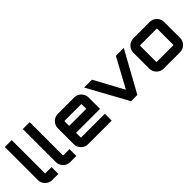

<svg xmlns="http://www.w3.org/2000/svg" viewBox="113 -1685 2599 2599"><g transform="rotate(-45 1413.0 -385.0)"><path d="M52 -770H184V-138Q184 -131 190 -131H307V0H190Q133 0 92.5 -40.5Q52 -81 52 -138Z M396 -770H528V-138Q528 -131 534 -131H651V0H534Q477 0 436.5 -40.5Q396 -81 396 -138Z M1190 -580Q1247 -580 1287.5 -539.5Q1328 -499 1328 -442V-224H870V-138Q870 -131 877 -131H1328V0H877Q820 0 779.5 -40.5Q739 -81 739 -138V-442Q739 -499 779.5 -539.5Q820 -580 877 -580ZM870 -356H1197V-442Q1197 -449 1190 -449H877Q870 -449 870 -442Z M1988 -580H2139L1819 0H1699L1380 -580H1531L1759 -159Z M2323 -580H2636Q2693 -580 2733.5 -539.5Q2774 -499 2774 -442V-138Q2774 -81 2733.5 -40.5Q2693 0 2636 0H2323Q2266 0 2225.5 -40.5Q2185 -81 2185 -138V-442Q2185 -499 2225.5 -539.5Q2266 -580 2323 -580ZM2636 -449H2323Q2316 -449 2316 -442V-138Q2316 -131 2323 -131H2636Q2643 -131 2643 -138V-442Q2643 -449 2636 -449Z"/></g></svg>

Font: Orbitron
Style: Bold
Weight: 700
Designer: Matt McInerney
Foundry: Matt McInerney
Version: Version 001.001